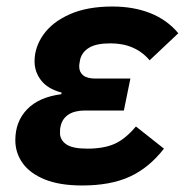

<svg xmlns="http://www.w3.org/2000/svg" viewBox="-20 -557 567 589"><path d="M397 -169 483 -101Q437 -42 378 -15Q319 12 232 12Q163 12 117.5 -6.5Q72 -25 49.5 -56.5Q27 -88 27 -127Q27 -184 63 -221.5Q99 -259 168 -268L169 -273Q127 -284 106.5 -310Q86 -336 86 -369Q86 -412 113 -450.5Q140 -489 193.5 -513Q247 -537 325 -537Q390 -537 441.5 -516.5Q493 -496 527 -455L439 -372Q417 -398 387 -411Q357 -424 319 -424Q276 -424 254 -411Q232 -398 226 -375Q225 -369 224 -364Q223 -359 223 -353Q223 -336 235 -326Q247 -316 273 -316H380L360 -218H241Q209 -218 190 -205.5Q171 -193 166 -170Q165 -167 164.5 -162.5Q164 -158 164 -149Q164 -128 183 -114.5Q202 -101 248 -101Q298 -101 331 -115.5Q364 -130 397 -169Z"/></svg>

Font: IBM Plex Sans
Style: Italic
Weight: 400
Italic angle: -11.31°
Designer: Mike Abbink, Paul van der Laan, Pieter van Rosmalen
Foundry: Bold Monday
Version: Version 3.201